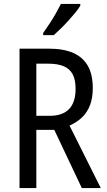

<svg xmlns="http://www.w3.org/2000/svg" viewBox="-20 -963 549 983"><path d="M227 -714Q306 -714 356 -691.5Q406 -669 430.5 -624.5Q455 -580 455 -512Q455 -462 441 -425Q427 -388 400.5 -362.5Q374 -337 336 -320L496 0H399L258 -298H166V0H80V-714ZM227 -637H166V-370H234Q300 -370 333.5 -404.5Q367 -439 367 -508Q367 -555 352 -583Q337 -611 306 -624Q275 -637 227 -637ZM391 -934Q382 -918 365.5 -898Q349 -878 329.5 -856.5Q310 -835 290.5 -816Q271 -797 255 -783H201V-794Q219 -819 235.5 -844.5Q252 -870 266.5 -895.5Q281 -921 292 -943H391Z"/></svg>

Font: Noto Sans Arabic Condensed
Style: Regular
Weight: 400
Width: 3
Designer: Monotype Design Team, Nadine Chahine, Nizar Qandah and Khaled Hosny
Foundry: Monotype Imaging Inc.
Version: Version 2.012